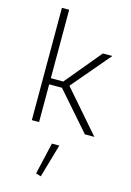

<svg xmlns="http://www.w3.org/2000/svg" viewBox="-145 -758 775 1137"><g transform="rotate(15 242.5 -190.0)"><path d="M238.3 103.5H283.7L224.6 307.6L193.4 298.3ZM391.6 -490.2H449.7L249.5 -254.4L470.7 0H412.6L210 -231.4H131.8V0H87.4V-688.5H131.8V-269H208Z"/></g></svg>

Font: Estedad-FD ExtraLight
Style: Regular
Weight: 200
Designer: Amin Abedi
Version: Version 7.3